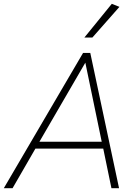

<svg xmlns="http://www.w3.org/2000/svg" viewBox="-36 -988 720 1008"><path d="M-16 0 400 -710H438L589 0H549L506 -208H150L30 0ZM171 -244H498L412 -659ZM407 -791 551 -968 591 -952 449 -791Z"/></svg>

Font: Livvic ExtraLight
Style: Italic
Weight: 275
Italic angle: -10°
Designer: Jacques Le Bailly, Baron von Fonthausen
Version: Version 1.001; ttfautohint (v1.8.2)